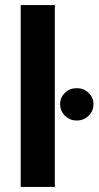

<svg xmlns="http://www.w3.org/2000/svg" viewBox="-20 -740 390 760"><path d="M62 0V-720H197V0ZM284 -263Q256 -263 237 -282Q218 -301 218 -328Q218 -354 237 -372.5Q256 -391 284 -391Q311 -391 330.5 -372.5Q350 -354 350 -328Q350 -300 330.5 -281.5Q311 -263 284 -263Z"/></svg>

Font: Albert Sans
Style: Bold
Weight: 700
Designer: Andreas Rasmussen
Foundry: a.Foundry
Version: Version 1.025